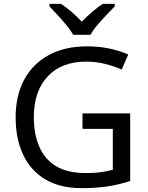

<svg xmlns="http://www.w3.org/2000/svg" viewBox="-20 -964 768 994"><path d="M407 -377H654V-27Q596 -8 537 1Q478 10 403 10Q292 10 216 -34.5Q140 -79 100.5 -161.5Q61 -244 61 -357Q61 -469 105 -551Q149 -633 231.5 -678.5Q314 -724 431 -724Q491 -724 544.5 -713Q598 -702 644 -682L610 -604Q572 -621 524.5 -633Q477 -645 426 -645Q298 -645 226.5 -568Q155 -491 155 -357Q155 -272 182.5 -206.5Q210 -141 269 -104.5Q328 -68 424 -68Q471 -68 504 -73Q537 -78 564 -85V-297H407ZM359 -784Q346 -807 324 -833.5Q302 -860 278 -886Q254 -912 236 -931V-944H296Q322 -927 350 -903Q378 -879 403 -852Q430 -879 458 -903Q486 -927 512 -944H574V-931Q555 -912 530.5 -886Q506 -860 483.5 -833.5Q461 -807 449 -784Z"/></svg>

Font: RS Noto Sans
Style: Regular
Weight: 400
Designer: Monotype Design Team
Foundry: Monotype Imaging Inc.
Version: Version 3.10